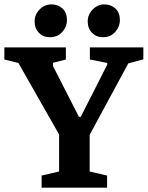

<svg xmlns="http://www.w3.org/2000/svg" viewBox="-35 -867 682 887"><path d="M157.3 0V-56L238 -74.7V-245.7L50 -576.1L-14.8 -592.1V-648H269.3V-592.1L209.9 -576.9V-561.8L329.6 -327.2H338.1L460.4 -568.3V-576.1L380.2 -592.1V-648H627.2V-592.9L557.8 -574.2L379.2 -244.1V-74.7L459.7 -56V0ZM439.9 -695Q410.2 -695 390.2 -715.4Q370.2 -735.8 370.2 -768.1Q370.2 -799.7 393.2 -823.2Q416.1 -846.7 447.6 -846.7Q477.5 -846.7 498.1 -827.8Q518.8 -808.9 518.8 -774.9Q518.8 -743.4 497.2 -719.2Q475.7 -695 439.9 -695ZM194.6 -695Q164.7 -695 144.8 -715.4Q124.9 -735.8 124.9 -768.1Q124.9 -799.7 147.9 -823.2Q170.8 -846.7 203.1 -846.7Q232.9 -846.7 253.6 -827.8Q274.3 -808.9 274.3 -774.9Q274.3 -743.4 252.7 -719.2Q231.1 -695 194.6 -695Z"/></svg>

Font: Faustina Light
Style: Regular
Weight: 300
Designer: Alfonso Garcia
Foundry: http://www.omnibus-type.com
Version: Version 1.200